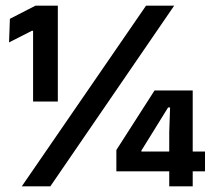

<svg xmlns="http://www.w3.org/2000/svg" viewBox="-20 -659 754 679"><path d="M184.5 -300H97V-550H92.5L12 -509L15 -592.5L105.5 -639H184.5ZM158 0H57L496.5 -639H596ZM661.5 0H578.5V-191.5L581.5 -279H574.5L480 -126.5V-98.5L440.5 -123H705V-53H391.5V-128.5L526.5 -339H661.5Z"/></svg>

Font: Anek Devanagari SemiBold
Style: Regular
Weight: 600
Designer: Kailash Malviya (Devanagari) & Yesha Goshar (Latin)
Foundry: Ek Type
Version: Version 1.003